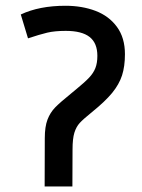

<svg xmlns="http://www.w3.org/2000/svg" viewBox="-20 -657 499 676"><path d="M419.9 -466.3Q419.9 -423.3 409.7 -391.6Q399.4 -359.9 374.8 -329.8Q350.1 -299.8 304.2 -262.7Q273.4 -237.8 261 -224.4Q248.5 -210.9 241.9 -189.9Q235.4 -168.9 235.4 -130.4L234.9 -0.5H137.2L137.7 -170.4Q137.7 -210.9 147.2 -235.8Q156.7 -260.7 174.1 -278.6Q191.4 -296.4 230 -327.6L249 -343.3Q278.8 -367.7 293.9 -383.8Q309.1 -399.9 315.9 -417.5Q322.8 -435.1 322.8 -460.4Q322.8 -505.4 295.4 -526.9Q268.1 -548.3 211.4 -548.3Q172.9 -548.3 146.2 -542Q119.6 -535.6 78.6 -522L53.2 -606Q118.2 -636.7 210.4 -636.7Q269 -636.7 316.4 -618.7Q363.8 -600.6 391.8 -562.3Q419.9 -523.9 419.9 -466.3Z"/></svg>

Font: Varta
Style: Bold
Weight: 700
Designer: Joana Correia, Viktoriya Grabowska, Eben Sorkin
Foundry: Sorkin Type
Version: Version 1.002; ttfautohint (v1.3) -l 8 -r 24 -G 200 -x 12 -H